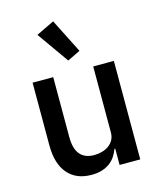

<svg xmlns="http://www.w3.org/2000/svg" viewBox="-119 -881 818 979"><g transform="rotate(-15 290.0 -391.5)"><path d="M393 -86H389Q382 -67 370.5 -49Q359 -31 341.5 -17.5Q324 -4 299.5 4Q275 12 243 12Q162 12 117.5 -40Q73 -92 73 -189V-520H182V-203Q182 -82 282 -82Q303 -82 323 -87.5Q343 -93 358.5 -104Q374 -115 383.5 -132Q393 -149 393 -172V-520H502V0H393ZM160 -749 255 -795 346 -615 278 -582Z"/></g></svg>

Font: IBM Plex Sans Arabic Medium
Style: Regular
Weight: 500
Designer: Mike Abbink, Paul van der Laan, Pieter van Rosmalen, Wael Morcos, Khajak Apelian
Foundry: Bold Monday
Version: Version 1.1